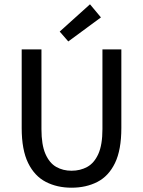

<svg xmlns="http://www.w3.org/2000/svg" viewBox="-20 -863 667 894"><path d="M313 11Q246 11 193.5 -16Q141 -43 111 -104Q81 -165 81 -267V-633H173V-262Q173 -189 191.5 -146.5Q210 -104 241.5 -86Q273 -68 313 -68Q354 -68 386.5 -86Q419 -104 438 -146.5Q457 -189 457 -262V-633H545V-267Q545 -165 515.5 -104Q486 -43 433.5 -16Q381 11 313 11ZM298 -670 258 -716 399 -843 450 -782Z"/></svg>

Font: Narnoor
Style: Regular
Weight: 400
Designer: S. Sridhar Murthy
Foundry: SIL International
Version: Version 3.000